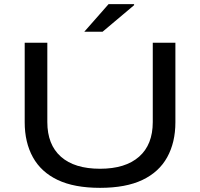

<svg xmlns="http://www.w3.org/2000/svg" viewBox="-20 -893 964 925"><path d="M462 12Q338 12 258 -26Q178 -64 138.5 -135.5Q99 -207 99 -304V-687H208V-305Q208 -196 273.5 -138Q339 -80 462 -80Q584 -80 650 -138Q716 -196 716 -305V-687H825V-304Q825 -207 785.5 -135.5Q746 -64 666 -26Q586 12 462 12ZM386 -740 503 -873H626V-868L474 -740Z"/></svg>

Font: Archivo Expanded
Style: Regular
Weight: 400
Width: 7
Designer: Hector Gatti
Foundry: Omnibus-Type
Version: Version 2.001